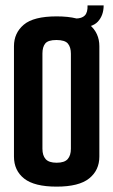

<svg xmlns="http://www.w3.org/2000/svg" viewBox="-20 -689 422 715"><path d="M191 6Q108 6 70 -24Q32 -54 32 -106V-517Q32 -566 68.5 -597Q105 -628 191 -628Q277 -628 313.5 -597Q350 -566 350 -517V-106Q350 -55 312 -24.5Q274 6 191 6ZM191 -83Q220 -83 232 -96.5Q244 -110 244 -135V-489Q244 -513 233 -526.5Q222 -540 190 -540Q159 -540 148.5 -527Q138 -514 138 -490V-135Q138 -110 150 -96.5Q162 -83 191 -83ZM266 -585 261 -620Q285 -620 296 -631.5Q307 -643 306 -669H366Q366 -632 344.5 -608.5Q323 -585 266 -585Z"/></svg>

Font: Smooch Sans Thin
Style: Bold
Weight: 700
Version: Version 1.010